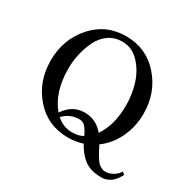

<svg xmlns="http://www.w3.org/2000/svg" viewBox="-157 -743 983 993"><g transform="rotate(30 334.5 -246.5)"><path d="M44 -292Q44 -417 122 -506Q200 -595 321 -595Q442 -595 520 -506Q598 -417 598 -292Q598 -215 566.5 -148.5Q535 -82 479 -41Q483 -33 492.5 -15Q502 3 506.5 11Q511 19 520 32Q529 45 536 50.5Q543 56 553 61Q563 66 574 66Q598 66 618 54.5Q638 43 646 32L654 20L669 31Q668 34 665.5 38.5Q663 43 654.5 55.5Q646 68 636 77.5Q626 87 609 94.5Q592 102 574 102Q508 102 470.5 73.5Q433 45 407 -4Q365 10 321 10Q199 10 121.5 -78Q44 -166 44 -292ZM231 -61Q271 -24 325 -24Q362 -24 390 -39Q375 -71 361 -86.5Q347 -102 326 -102Q270 -102 231 -61ZM446 -91Q498 -166 498 -284Q498 -349 479 -410.5Q460 -472 417.5 -516.5Q375 -561 317 -561Q272 -561 237.5 -537Q203 -513 183.5 -473.5Q164 -434 154 -390Q144 -346 144 -300Q144 -160 214 -78Q259 -146 332 -146Q401 -146 446 -91Z"/></g></svg>

Font: Judson
Style: Regular
Weight: 400
Version: Version 20110429